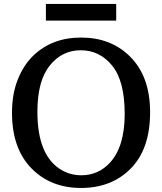

<svg xmlns="http://www.w3.org/2000/svg" viewBox="-20 -930 811 960"><path d="M40 0ZM40 -366.2Q40 -459 68.4 -531Q96.7 -603 144.5 -649.9Q238.8 -742.2 385.3 -742.2Q531.7 -742.2 626 -651.4Q730.5 -551.3 730.5 -368.7Q730.5 -186 634.5 -88.1Q538.6 9.8 385.3 9.8Q232.4 9.8 136.2 -89.4Q40 -188.5 40 -366.2ZM386.7 -53.7Q472.2 -53.7 530.3 -117.2Q603.5 -197.3 603.5 -360.8Q603.5 -524.4 541 -601.6Q478.5 -678.7 383.8 -678.7Q289.6 -678.7 228.3 -601.8Q167 -524.9 167 -371.1Q167 -149.9 288.1 -79.6Q332.5 -53.7 386.7 -53.7ZM209.5 -827.1V-910.2H561V-827.1Z"/></svg>

Font: Arbutus Slab
Style: Regular
Weight: 400
Version: Version 1.002; ttfautohint (v0.92) -l 10 -r 16 -G 200 -x 7 -